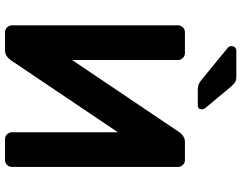

<svg xmlns="http://www.w3.org/2000/svg" viewBox="-116 -824 940 747"><g transform="rotate(90 353.5 -450.0)"><path d="M405 -766C405 -770 403.3 -774.3 400 -779L315 -881C307.7 -889 301.7 -894.2 297 -896.5C292.3 -898.8 286 -900 278 -900H178C172 -900 167.3 -898.2 164 -894.5C160.7 -890.8 159 -886 159 -880C159 -875.3 160.7 -871.3 164 -868L287 -767C294.3 -761 300.8 -756.7 306.5 -754C312.2 -751.3 319.7 -750 329 -750H389C399.7 -750 405 -755.3 405 -766ZM105 0H175C190.3 0 203.3 -7.7 214 -23L494 -439V-27C494 -19.7 496.7 -13.3 502 -8C507.3 -2.7 513.7 0 521 0H602C609.3 0 615.7 -2.7 621 -8C626.3 -13.3 629 -19.7 629 -27V-673C629 -680.3 626.3 -686.7 621 -692C615.7 -697.3 609.3 -700 602 -700H532C516.7 -700 503.7 -692.3 493 -677L213 -261V-673C213 -680.3 210.3 -686.7 205 -692C199.7 -697.3 193.3 -700 186 -700H105C97.7 -700 91.3 -697.3 86 -692C80.7 -686.7 78 -680.3 78 -673V-27C78 -19.7 80.7 -13.3 86 -8C91.3 -2.7 97.7 0 105 0Z"/></g></svg>

Font: Rubik
Style: Regular
Weight: 500
Designer: Hubert & Fischer
Foundry: Hubert & Fischer
Version: Version 1.100